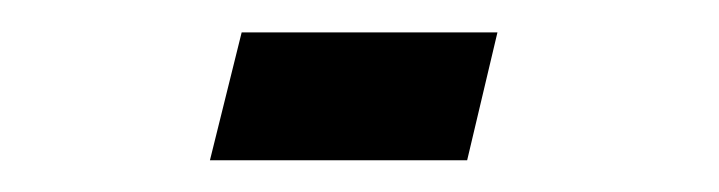

<svg xmlns="http://www.w3.org/2000/svg" viewBox="-20 -101 453 121"><path d="M274.4 0H112.3L132.3 -80.6H293.5Z"/></svg>

Font: Accordance
Style: Regular
Weight: 400
Version: Version 1.1 (build May 11, 2018) Miklal Software Solutions, 